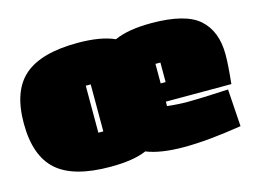

<svg xmlns="http://www.w3.org/2000/svg" viewBox="-75 -616 989 750"><g transform="rotate(-15 419.5 -240.5)"><path d="M835 -298Q835 -255 827 -180H562V-162Q605 -157 648 -157Q691 -157 809 -163L819 -12Q681 10 586 10Q491 10 434 -13Q381 10 288 10Q139 10 71.5 -50Q4 -110 4 -241.5Q4 -373 72.5 -432Q141 -491 288 -491Q381 -491 437 -466Q493 -491 585 -491Q724 -491 779.5 -441.5Q835 -392 835 -298ZM296 -131V-321H276V-131ZM581 -254V-333H561V-254Z"/></g></svg>

Font: Passion One Black
Style: Regular
Weight: 900
Designer: Alejandro Lo Celso
Foundry: Fontstage
Version: Version 1.002